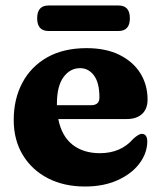

<svg xmlns="http://www.w3.org/2000/svg" viewBox="-20 -667 588 700"><path d="M518 -304Q518 -270 498 -251.5Q478 -233 442 -233H192.5Q205 -170 244.8 -139.2Q284.5 -108.5 344 -108.5Q420.5 -108.5 465.5 -160.5Q486.5 -179.5 497.5 -179Q517 -178.5 517 -150Q516 -107 487.5 -69.8Q459 -32.5 408.2 -9.8Q357.5 13 290 13Q213 13 154.5 -17.2Q96 -47.5 63 -102.2Q30 -157 30 -229.5Q30 -306 61.5 -365.2Q93 -424.5 152.2 -458Q211.5 -491.5 296 -491.5Q366 -491.5 415.8 -466.8Q465.5 -442 491.8 -399.8Q518 -357.5 518 -304ZM187.5 -288.5Q187.5 -286 187.5 -283.5H312.5Q342.5 -283.5 342.5 -311.5Q342.5 -365.5 322.5 -392Q302.5 -418.5 272 -418.5Q235.5 -418.5 211.5 -385.8Q187.5 -353 187.5 -288.5ZM115.5 -600.5Q115.5 -647 157 -647H412Q453.5 -647 453.5 -600.5Q453.5 -554 412 -554H157Q115.5 -554 115.5 -600.5Z"/></svg>

Font: Fraunces 9pt Soft
Style: Bold
Weight: 700
Version: Version 1.000;[b76b70a41]